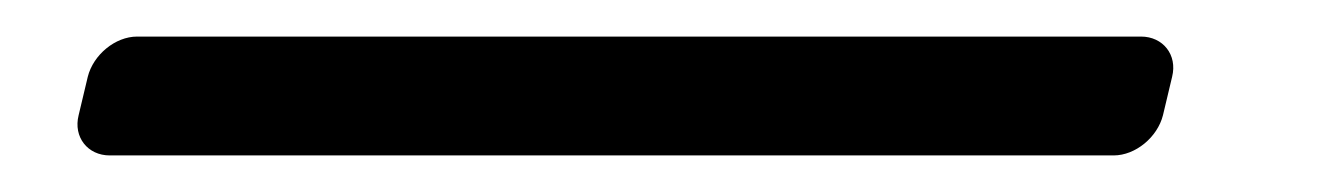

<svg xmlns="http://www.w3.org/2000/svg" viewBox="-20 46 730 105"><path d="M616 109 621 88C624 76 616 66 604 66H55C43 66 31 76 28 88L23 109C20 121 28 131 40 131H589C601 131 613 121 616 109Z"/></svg>

Font: DIN Rundschrift
Style: MittelKursiv
Weight: 400
Version: Version 1.027